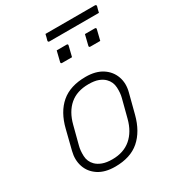

<svg xmlns="http://www.w3.org/2000/svg" viewBox="-206 -997 1036 1131"><g transform="rotate(-30 311.5 -431.5)"><path d="M356 -536Q424 -536 468 -507.5Q512 -479 529 -431.5Q546 -384 531 -328L497 -197Q471 -97 409.5 -43.5Q348 10 244 10Q175 10 131 -19Q87 -48 71 -95.5Q55 -143 69 -198L102 -329Q127 -430 189 -483Q251 -536 356 -536ZM349 -490Q270 -490 221 -448Q172 -406 152 -328L120 -205Q112 -176 113.5 -137.5Q115 -99 142 -72Q158 -56 184.5 -46Q211 -36 251 -36Q328 -36 377.5 -78.5Q427 -121 447 -198L479 -321Q487 -351 485 -389.5Q483 -428 456 -455Q440 -471 414.5 -480.5Q389 -490 349 -490ZM287 -756H354Q365 -756 362 -745L345 -676H278Q267 -676 270 -687ZM479 -756H546Q557 -756 554 -745L537 -676H470Q459 -676 462 -687ZM278 -873H614Q625 -873 623 -862Q620 -852 617.5 -842.5Q615 -833 613 -823H277Q266 -823 268 -834Q271 -844 273.5 -853.5Q276 -863 278 -873Z"/></g></svg>

Font: Recursive Mn Lnr St Lt
Style: Italic
Weight: 300
Italic angle: -15°
Monospace: yes
Version: Version 1.079;hotconv 1.0.112;makeotfexe 2.5.65598; ttfautoh